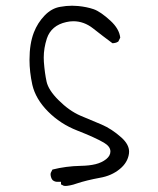

<svg xmlns="http://www.w3.org/2000/svg" viewBox="-20 -523 540 658"><path d="M198.7 113.8Q200.2 114.3 204.8 114.3Q209.5 114.3 220 112.3Q230.5 110.4 244.1 105.5Q276.9 94.7 321.8 86.4Q362.3 79.6 390.6 56.2Q417.5 34.2 421.9 3.9Q422.4 0.5 422.4 -3.4Q422.4 -27.8 396.5 -51.3Q362.8 -81.5 328.1 -96.2L255.9 -126.5Q217.3 -143.1 180.2 -180.2Q146 -214.4 139.6 -243.4Q133.3 -272.5 130.4 -310.5Q129.9 -317.9 129.9 -325.7Q129.9 -357.9 140.6 -391.1Q155.8 -436 207 -447.3Q219.2 -450.2 231.4 -450.2Q267.6 -450.2 298.8 -425.8Q333.5 -398.4 365.2 -375Q365.7 -375 366.9 -375Q368.2 -375 370.1 -375.2Q372.1 -375.5 374.3 -376Q376.5 -376.5 378.4 -377Q381.8 -378.4 385.3 -380.4L392.1 -394Q388.7 -424.3 358.4 -452.1Q324.2 -483.4 300.8 -491.5Q277.3 -499.5 247.6 -502.4Q237.3 -503.4 227.1 -503.4Q207 -503.4 186 -499.5Q156.7 -494.6 132.8 -469.7Q108.9 -444.8 96.2 -412.1Q81.1 -373.5 81.1 -317.9Q81.1 -276.4 90.8 -232.4Q102.1 -183.6 144.5 -140.9Q187 -98.1 244.6 -75.7Q305.7 -51.8 335.9 -34.2Q358.4 -21 358.4 -3.9Q358.4 10.7 343.8 22.5Q329.1 34.2 307.6 39.6Q286.1 44.9 256.3 45.4Q206.1 46.4 159.7 58.1L153.8 69.8Q153.3 71.3 153.3 74.7Q153.3 78.1 154.8 83.7Q156.2 89.4 160.2 94.2Q167.5 100.1 175.8 100.1H189V108.9Z"/></svg>

Font: NaikaiFont
Style: ExtraLight
Weight: 200
Version: Version 1.89